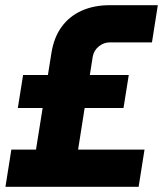

<svg xmlns="http://www.w3.org/2000/svg" viewBox="-20 -720 640 740"><path d="M1 0 23.7 -143.3H118.7L178.3 -516.3Q188 -576.7 218.2 -617.5Q248.3 -658.3 295.7 -679.2Q343 -700 402.7 -700H588.3L565.7 -556.7H403.3Q380 -556.7 360.7 -541Q341.3 -525.3 337.3 -501L281 -143.3H537L514.3 0ZM48.7 -303.7 69 -431H476.3L456 -303.7Z"/></svg>

Font: MuseoModerno Thin
Style: Italic
Weight: 100
Italic angle: -9°
Designer: Pablo Cosgaya, Héctor Gatti, Marcela Romero, and the Authors of The MuseoModerno Project.
Foundry: Omnibus-Type Team
Version: Version 1.003